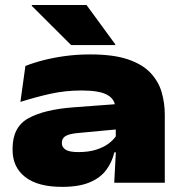

<svg xmlns="http://www.w3.org/2000/svg" viewBox="-20 -712 712 748"><path d="M425 0 432 -132.5 431 -155V-263.5L429 -291Q429 -325 398.2 -342.2Q367.5 -359.5 298 -359.5Q233 -359.5 174.5 -346.2Q116 -333 59.5 -315L79 -455Q112 -468 151.5 -478Q191 -488 236.2 -494Q281.5 -500 332 -500Q421.5 -500 478.2 -480.8Q535 -461.5 566.2 -428.2Q597.5 -395 609.8 -352.8Q622 -310.5 622 -264.5V0ZM222 16Q127 16 78 -22.5Q29 -61 29 -127.5V-133Q29 -217.5 91 -251.5Q153 -285.5 267.5 -294L442 -307L446 -209L281 -193.5Q249.5 -190.5 235.2 -181.8Q221 -173 221 -156V-154.5Q221 -139 235.2 -129.2Q249.5 -119.5 285 -119.5Q324.5 -119.5 353.5 -128.5Q382.5 -137.5 402.2 -152Q422 -166.5 433 -183.5L467.5 -118.5H425.5Q416.5 -80.5 394 -50Q371.5 -19.5 329.8 -1.8Q288 16 222 16ZM317 -692.5 429 -539.5V-536.5H257L104 -689V-692.5Z"/></svg>

Font: Anek Latin Expanded ExtraBold
Style: Regular
Weight: 800
Width: 7
Designer: Yesha Goshar
Foundry: Ek Type
Version: Version 1.003